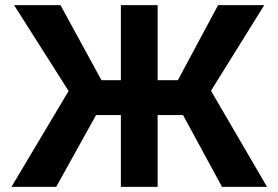

<svg xmlns="http://www.w3.org/2000/svg" viewBox="-20 -727 1083 747"><path d="M593.3 0H450.3V-707H593.3ZM246.9 -373 34.8 -707H215.3L374.7 -415H672L828.5 -707H1008.1L800.9 -373.8L1018.9 0H843.8L692.1 -279.3H353.7L198.7 0H24.6Z"/></svg>

Font: Pretendard Std Variable
Style: Regular
Weight: 400
Designer: Base glyphs from Inter by Rasmus Andersson; Hangeul glyphs from Noto Sans CJK(Source Han Sans) by Jang Soo-young and Kan
Foundry: Kil Hyung-jin
Version: Version 1.309;Glyphs 3.2 (3225)